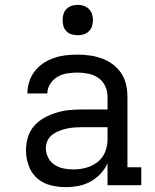

<svg xmlns="http://www.w3.org/2000/svg" viewBox="-20 -763 640 791"><path d="M251 8Q219 8 187.5 0Q156 -8 132.5 -29Q109 -50 98 -81Q87 -112 87 -143Q87 -171 95 -197.5Q103 -224 121 -244.5Q139 -265 163 -278Q187 -291 213 -299Q239 -307 266 -309.5Q293 -312 321 -312H423V-365Q423 -388 413 -409Q403 -430 384.5 -442.5Q366 -455 343.5 -459.5Q321 -464 299 -464Q277 -464 256 -460.5Q235 -457 217 -446.5Q199 -436 187 -417.5Q175 -399 175 -378Q175 -378 175 -378Q175 -378 175 -378H93Q93 -378 93 -378.5Q93 -379 93 -379Q93 -403 100.5 -426.5Q108 -450 123 -469.5Q138 -489 158.5 -502.5Q179 -516 202 -524Q225 -532 249.5 -535Q274 -538 299 -538Q324 -538 349.5 -534.5Q375 -531 399 -522.5Q423 -514 444 -498.5Q465 -483 479 -462Q493 -441 499 -416Q505 -391 505 -365V-74H562V0H423V-90Q412 -66 393.5 -46.5Q375 -27 352 -14.5Q329 -2 303 3Q277 8 251 8ZM282 -65Q309 -65 335 -72Q361 -79 382 -95.5Q403 -112 413 -137Q423 -162 423 -189V-239H321Q304 -239 288 -238Q272 -237 256 -233.5Q240 -230 224.5 -224Q209 -218 196 -208.5Q183 -199 176 -184Q169 -169 169 -152Q169 -132 178.5 -113.5Q188 -95 205 -84Q222 -73 242 -69Q262 -65 282 -65ZM300 -618Q287 -618 275 -621.5Q263 -625 254 -634Q245 -643 241.5 -655Q238 -667 238 -680Q238 -693 241.5 -705Q245 -717 254 -726Q263 -735 275 -739Q287 -743 300 -743Q313 -743 325 -739Q337 -735 346 -726Q355 -717 359 -705Q363 -693 363 -680Q363 -667 359 -655Q355 -643 346 -634Q337 -625 325 -621.5Q313 -618 300 -618Z"/></svg>

Font: Iosevka Curly Slab Extended
Style: Regular
Weight: 400
Width: 7
Monospace: yes
Designer: Belleve Invis
Foundry: Belleve Invis
Version: Version 11.1.0; ttfautohint (v1.8.3)